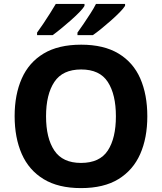

<svg xmlns="http://www.w3.org/2000/svg" viewBox="-20 -954 831 984"><path d="M735 -358Q735 -247 698.5 -164.5Q662 -82 587 -36Q512 10 395 10Q279 10 203.5 -36Q128 -82 91.5 -165Q55 -248 55 -359Q55 -469 91.5 -551.5Q128 -634 203.5 -679.5Q279 -725 396 -725Q512 -725 587.5 -679.5Q663 -634 699 -551.5Q735 -469 735 -358ZM216 -358Q216 -246 258.5 -182.5Q301 -119 395 -119Q491 -119 532.5 -182.5Q574 -246 574 -358Q574 -470 532.5 -534Q491 -598 396 -598Q301 -598 258.5 -534Q216 -470 216 -358ZM621 -924Q613 -911 593.5 -891Q574 -871 549 -849Q524 -827 499.5 -807Q475 -787 456 -774H377V-787Q391 -806 408.5 -832Q426 -858 443.5 -885Q461 -912 472 -934H621ZM413 -924Q406 -911 386.5 -891Q367 -871 342 -849Q317 -827 292.5 -807Q268 -787 250 -774H170V-787Q184 -806 201.5 -832Q219 -858 236 -885Q253 -912 266 -934H413Z"/></svg>

Font: Noto Sans Thai Looped
Style: Bold
Weight: 700
Designer: Sasikarn Vongin, Ben Mitchell
Foundry: The Fontpad Ltd
Version: Version 1.001; ttfautohint (v1.8.4.7-5d5b)